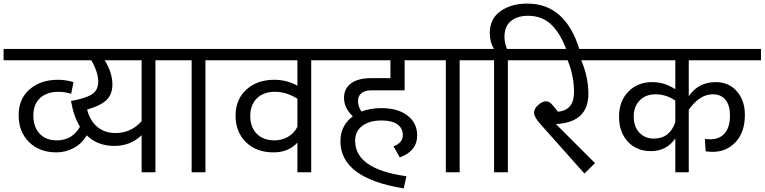

<svg xmlns="http://www.w3.org/2000/svg" viewBox="-40 -961 4265 1071"><path d="M949 -688V-625H827V0H750V-207Q688 -147 598 -147Q504 -147 444 -206Q416 -159 370.5 -135Q325 -111 275 -111Q180 -111 122 -168.5Q64 -226 64 -319Q64 -409 125 -462.5Q186 -516 284 -516Q326 -516 370 -503L357 -438Q320 -449 287 -449Q221 -449 183.5 -414Q146 -379 146 -317Q146 -253 181 -215.5Q216 -178 276 -178Q363 -178 406 -254Q371 -311 356 -398Q433 -411 470.5 -433.5Q508 -456 508 -506Q508 -558 469 -625H-20V-688ZM750 -285V-625H544Q587 -555 587 -490Q587 -434 553.5 -402.5Q520 -371 446 -350Q462 -287 503 -253Q544 -219 604 -219Q692 -219 750 -285Z M1228 -688V-625H1106V0H1029V-625H910V-688Z M1818 -688V-625H1696V0H1619V-165Q1568 -111 1486 -111Q1390 -111 1332 -168Q1274 -225 1274 -316Q1274 -406 1334 -461Q1394 -516 1490 -516Q1559 -516 1619 -483V-625H1189V-688ZM1492 -178Q1531 -178 1566 -197.5Q1601 -217 1619 -254V-410Q1558 -449 1494 -449Q1430 -449 1393 -412.5Q1356 -376 1356 -314Q1356 -252 1392 -215Q1428 -178 1492 -178Z M2030 -457Q1996 -457 1976.5 -441.5Q1957 -426 1957 -398Q1957 -367 1976 -339Q2028 -358 2087 -358Q2179 -358 2233 -316.5Q2287 -275 2287 -206Q2287 -118 2190 -83L2155 -145Q2207 -164 2207 -207Q2207 -246 2176.5 -267.5Q2146 -289 2089 -289Q2021 -289 1981 -259Q1941 -229 1941 -176Q1941 -17 2227 22L2212 90Q1859 33 1859 -173Q1859 -261 1928 -312Q1879 -359 1879 -415Q1879 -467 1918 -496Q1957 -525 2030 -525H2138V-625H1780V-688H2367V-625H2217V-457Z M2646 -688V-625H2524V0H2447V-625H2328V-688Z M2902 -941Q3114 -941 3193 -683L3127 -663Q3093 -765 3040 -819Q2987 -873 2906 -873Q2846 -873 2810 -843.5Q2774 -814 2774 -756Q2774 -722 2788 -688H2887V-625H2793V0H2716V-625H2608V-688H2715Q2692 -728 2692 -776Q2692 -856 2751.5 -898.5Q2811 -941 2902 -941Z M3361 -688V-625H3202Q3242 -532 3242 -438Q3242 -278 3061 -269L3279 -51L3220 7L2976 -267Q2939 -308 2939 -332Q2939 -355 2962.5 -375.5Q2986 -396 3005 -396Q3021 -396 3034 -383.5Q3047 -371 3072 -338Q3162 -346 3162 -447Q3162 -540 3126 -625H2855V-688Z M3802 -625V-424Q3855 -503 3953 -503Q4025 -503 4070 -452Q4115 -401 4115 -320Q4115 -224 4064 -169Q4013 -114 3936 -114Q3917 -114 3896 -117L3892 -186Q3910 -184 3921 -184Q3974 -184 4003 -218Q4032 -252 4032 -317Q4032 -373 4007 -404Q3982 -435 3936 -435Q3863 -435 3802 -349V0H3727V-189Q3678 -118 3591 -118Q3511 -118 3462 -171Q3413 -224 3413 -311Q3413 -396 3464.5 -449.5Q3516 -503 3599 -503Q3667 -503 3727 -463V-625H3323V-688H4205V-625ZM3607 -188Q3696 -188 3727 -280V-400Q3676 -435 3616 -435Q3562 -435 3528.5 -401Q3495 -367 3495 -311Q3495 -255 3526 -221.5Q3557 -188 3607 -188Z"/></svg>

Font: FiraGO Book
Style: Regular
Weight: 350
Designer: bBox Type
Foundry: bBox Type GmbH
Version: Version 1.001;PS 001.001;hotconv 1.0.88;makeotf.lib2.5.64775